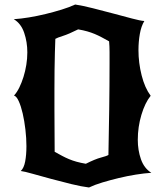

<svg xmlns="http://www.w3.org/2000/svg" viewBox="-20 -785 731 850"><path d="M222 -113Q240 -103 255 -95Q270 -87 285.5 -80.5Q301 -74 319 -69Q337 -64 360 -60Q402 -81 427 -87.5Q452 -94 460 -99Q462 -196 463.5 -302.5Q465 -409 465 -505Q465 -530 465 -554.5Q465 -579 463 -602Q445 -612 430 -620Q415 -628 399.5 -634.5Q384 -641 366.5 -646Q349 -651 326 -655Q284 -634 258.5 -626Q233 -618 225 -613Q224 -588 223 -552.5Q222 -517 221.5 -476Q221 -435 221 -390Q221 -345 221 -302Q221 -257 221.5 -205Q222 -153 222 -113ZM42 -362Q55 -376 65.5 -397.5Q76 -419 84 -444.5Q92 -470 96.5 -498Q101 -526 101 -553Q101 -599 87 -640Q73 -681 41 -700Q72 -702 108.5 -708Q145 -714 182 -723Q219 -732 253 -742.5Q287 -753 313 -765Q346 -760 391.5 -748.5Q437 -737 482 -725Q527 -713 564.5 -703Q602 -693 619 -692Q605 -669 599 -634.5Q593 -600 593 -563Q593 -507 607 -451.5Q621 -396 647 -361Q622 -330 606 -276.5Q590 -223 590 -166Q590 -120 604 -80Q618 -40 650 -20Q619 -18 581.5 -12Q544 -6 506.5 3Q469 12 434 22.5Q399 33 374 45Q341 41 296 30Q251 19 206.5 7Q162 -5 125 -15.5Q88 -26 72 -28Q86 -41 91.5 -70.5Q97 -100 97 -138Q97 -173 92.5 -211.5Q88 -250 80.5 -282.5Q73 -315 63 -337Q53 -359 42 -362Z"/></svg>

Font: New Rocker
Style: Regular
Weight: 400
Designer: Pablo Impallari, Brenda Gallo, Rodrigo Fuenzalida
Foundry: Pablo Impallari, Brenda Gallo, Rodrigo Fuenzalida
Version: Version 1.000; ttfautohint (v0.93) -l 8 -r 50 -G 200 -x 14 -